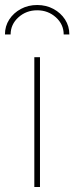

<svg xmlns="http://www.w3.org/2000/svg" viewBox="-71 -743 296 763"><path d="M65.4 0V-515.6H87.9V0ZM76.7 -723.1Q112.3 -723.1 141.4 -707.5Q170.4 -691.9 187.5 -665.5Q204.6 -639.2 204.6 -606H182.1Q182.1 -646 151.1 -674.1Q120.1 -702.1 76.7 -702.1Q33.2 -702.1 2.2 -674.1Q-28.8 -646 -28.8 -606H-51.3Q-51.3 -639.2 -34.2 -665.5Q-17.1 -691.9 12 -707.5Q41 -723.1 76.7 -723.1Z"/></svg>

Font: Inter Display Thin
Style: Regular
Weight: 100
Designer: Rasmus Andersson
Foundry: rsms
Version: Version 4.000;git-a52131595